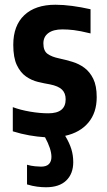

<svg xmlns="http://www.w3.org/2000/svg" viewBox="-20 -570 453 810"><path d="M174 220Q157 220 137 217.5Q117 215 94 208V125Q111 130 128 131.5Q145 133 153 133Q176 133 186.5 122Q197 111 197 92Q197 75 190 54Q183 33 170 9Q138 7 103.5 1Q69 -5 34 -16V-118Q66 -106 107 -99Q148 -92 184 -92Q257 -92 257 -151Q257 -177 241.5 -192Q226 -207 191 -214Q167 -218 140 -224.5Q113 -231 89.5 -247.5Q66 -264 51 -295.5Q36 -327 36 -381Q36 -462 82.5 -506Q129 -550 214 -550Q247 -550 284.5 -545Q322 -540 362 -531V-429Q317 -440 291.5 -443Q266 -446 243 -446Q205 -446 184 -430.5Q163 -415 163 -387Q163 -355 181 -342.5Q199 -330 228 -324Q256 -318 284.5 -309.5Q313 -301 336 -284Q359 -267 373.5 -237.5Q388 -208 388 -160Q388 -95 353 -53Q318 -11 255 3Q273 33 281 59Q289 85 289 114Q289 163 259.5 191.5Q230 220 174 220Z"/></svg>

Font: Encode Sans Compressed
Style: Bold
Weight: 700
Designer: Pablo Impallari, Andres Torresi
Foundry: Pablo Impallari, Andres Torresi
Version: Version 1.000; ttfautohint (v1.00) -l 8 -r 50 -G 200 -x 14 -